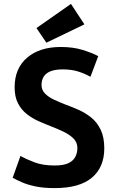

<svg xmlns="http://www.w3.org/2000/svg" viewBox="-20 -950 600 985"><path d="M260 15Q202 15 160.5 6Q119 -3 91 -15.5Q63 -28 45 -38L85 -150Q115 -133 157.5 -117Q200 -101 260 -101Q307 -101 332 -113.5Q357 -126 367 -146.5Q377 -167 377 -190Q377 -220 356.5 -240Q336 -260 305.5 -274.5Q275 -289 244 -301Q213 -313 180 -327.5Q147 -342 118.5 -364Q90 -386 72.5 -419.5Q55 -453 55 -502Q55 -599 119 -654Q183 -709 292 -709Q355 -709 403.5 -694Q452 -679 484 -662L444 -556Q416 -572 381.5 -583Q347 -594 302 -594Q265 -594 241 -585Q217 -576 205 -558Q193 -540 193 -514Q193 -488 211.5 -469.5Q230 -451 258.5 -438Q287 -425 315 -414Q348 -402 383 -386.5Q418 -371 448 -347Q478 -323 496.5 -284.5Q515 -246 515 -189Q515 -92 451.5 -38.5Q388 15 260 15ZM218 -731 167 -806 344 -930 413 -825Z"/></svg>

Font: Ubuntu Sans Mono
Style: Bold
Weight: 700
Monospace: yes
Designer: Dalton Maag Ltd
Foundry: Dalton Maag Ltd
Version: Version 1.006